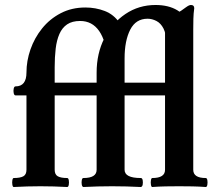

<svg xmlns="http://www.w3.org/2000/svg" viewBox="-20 -746 866 769"><path d="M375 -364H199V-66Q199 -46.9 211.5 -39.9Q224 -33 249 -33Q254 -33 255.5 -24.1Q257 -15.1 255.5 -6.1Q254 3 249 3Q194.9 0 142 0Q89 0 35 3Q31 3 29.5 -6.1Q28 -15.1 29.5 -24.1Q31 -33 35 -33Q60.9 -33 73.5 -39.9Q86 -46.9 86 -66V-364H42Q36.9 -364 34.9 -373Q33 -382 34.9 -391Q36.9 -400 42 -400Q86 -400 86 -455.5Q86 -502 102 -548Q118 -594 148.5 -632Q179 -670 223 -693Q267 -716 322 -716Q363 -716 399.5 -702Q436 -688 459 -654L400 -571Q391 -602 377 -622Q363 -642 344 -652Q325 -662 301 -662Q269 -662 249 -648.5Q229 -635 218 -610Q207 -585 203 -551Q199 -517 199 -477V-415H375ZM314 3Q309 2 307.5 -6.5Q306 -15 307.5 -24Q309 -33 314 -33Q367 -33 367 -66V-364H322Q318 -364 316.5 -373Q315 -382 316.5 -391Q318 -400 322 -400Q367 -400 367 -415V-455Q367 -532 398 -593Q429 -654 482.5 -690Q536 -726 603 -726Q655 -726 690 -705Q725 -684 725 -652L646 -570Q646 -610 635 -631.5Q624 -653 606.5 -662Q589 -671 571 -671Q524 -671 501.5 -627Q479 -583 479 -512V-415H675Q679 -415 680.5 -402.5Q682 -390 680.5 -377Q679 -364 675 -364H479V-66Q479 -33 544 -33Q550 -33 551.5 -24Q553 -15 551.5 -6.5Q550 2 544 3Q487 0 429 0Q371 0 314 3ZM590 3Q586 3 584.5 -6.2Q583 -15.3 584.5 -24.2Q586 -33 590 -33Q641 -33 641 -66V-672Q662 -679 684 -690.5Q706 -702 725 -717Q732 -722 736.5 -724Q741 -726 745 -726Q758 -726 758 -713Q755 -692 754.5 -670.5Q754 -649 754 -628V-66Q754 -33 804 -33Q809 -33 810.5 -24.2Q812 -15.3 810.5 -6.2Q809 3 804 3Q777 1 750.5 0.5Q724 0 697 0Q670 0 643.5 0.5Q617 1 590 3Z"/></svg>

Font: Junicode VF
Style: Regular
Weight: 400
Designer: Peter S. Baker
Version: Version 2.213